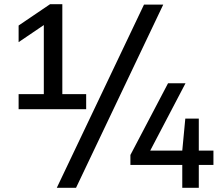

<svg xmlns="http://www.w3.org/2000/svg" viewBox="-20 -830 1052 918"><path d="M189.5 -321V-757L219.5 -730.5L69 -628.5V-708L219.5 -810H278V-321ZM69 -308V-380H392V-308ZM251.5 68 668.5 -808H760.5L343.5 68ZM603.5 -41.5V-89L783.5 -432H867L687 -88.5L678.5 -110H1000.5V-41.5ZM851.5 68V-110L866 -263H930.5V68Z"/></svg>

Font: Encode Sans SemiExpanded Medium
Style: Regular
Weight: 500
Width: 6
Designer: Multiple Designers
Foundry: Impallari Type
Version: Version 3.002